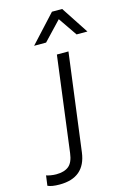

<svg xmlns="http://www.w3.org/2000/svg" viewBox="-305 -847 751 1126"><g transform="rotate(-15 70.5 -284.5)"><path d="M49.8 -613.8H-22.9L129.9 -779.8H191.9L300.8 -613.8H234.9L157.2 -727.1ZM18.1 48.8 92.8 -529.8H163.1L85.9 63Q66.4 210.9 -87.9 210.9Q-136.7 210.9 -160.2 199.2L-151.9 138.2Q-144.5 141.6 -126.2 144.8Q-107.9 147.9 -91.8 147.9Q-43 147.9 -15.9 126Q11.2 104 18.1 48.8Z"/></g></svg>

Font: Cooper Hewitt
Style: Book Italic
Weight: 706
Designer: Village Type and Design LLC
Foundry: Cooper Hewitt Smithsonian Design Museum
Version: 1.000